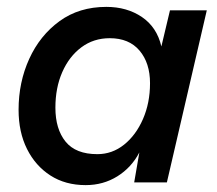

<svg xmlns="http://www.w3.org/2000/svg" viewBox="-20 -530 630 558"><path d="M229 8Q170 8 126.5 -20Q83 -48 58.5 -97Q34 -146 34 -211Q34 -291 65 -359Q96 -427 153 -468.5Q210 -510 289 -510Q349 -510 392.5 -480.5Q436 -451 449 -395L474 -500H581L465 0H370L385 -87Q362 -43 321 -17.5Q280 8 229 8ZM263 -82Q306 -82 340.5 -109.5Q375 -137 395.5 -184Q416 -231 416 -288Q416 -347 385.5 -383Q355 -419 299 -419Q252 -419 216.5 -392.5Q181 -366 161 -320.5Q141 -275 141 -217Q141 -155 170.5 -118.5Q200 -82 263 -82Z"/></svg>

Font: Prodigy Sans Medium
Style: Italic
Weight: 500
Italic angle: -13°
Designer: Wei Huang
Foundry: Wei Huang
Version: Version 1.003; ttfautohint (v1.8.3)